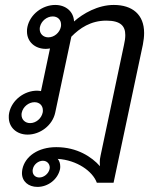

<svg xmlns="http://www.w3.org/2000/svg" viewBox="-20 -528 632 765"><path d="M150.8 112.5C166.7 112.5 178.3 124.2 178.3 140C178.3 141.7 177.5 143.3 177.5 145.8C173.3 164.2 155 179.2 136.7 179.2C120.8 179.2 110 168.3 110 153.3C110 150.8 110 148.3 110.8 145.8C114.2 127.5 132.5 112.5 150.8 112.5ZM190 -462.5C210 -462.5 223.3 -449.2 223.3 -430C223.3 -426.7 223.3 -424.2 222.5 -420.8C217.5 -397.5 195.8 -379.2 172.5 -379.2C152.5 -379.2 138.3 -393.3 138.3 -411.7C138.3 -415 138.3 -417.5 139.2 -420.8C144.2 -444.2 166.7 -462.5 190 -462.5ZM117.5 -120.8C137.5 -120.8 150.8 -107.5 150.8 -88.3C150.8 -85 150.8 -82.5 150 -79.2C145 -55.8 123.3 -37.5 100 -37.5C80 -37.5 65.8 -51.7 65.8 -70C65.8 -73.3 65.8 -75.8 66.7 -79.2C71.7 -102.5 94.2 -120.8 117.5 -120.8ZM275 -442.5C273.3 -481.7 242.5 -508.3 200 -508.3C150 -508.3 100 -471.7 89.2 -420.8C87.5 -414.2 87.5 -408.3 87.5 -402.5C87.5 -361.7 119.2 -333.3 162.5 -333.3C168.3 -333.3 174.2 -334.2 179.2 -335L143.3 -165C138.3 -165.8 133.3 -166.7 127.5 -166.7C77.5 -166.7 27.5 -130 16.7 -79.2C15 -72.5 15 -66.7 15 -60.8C15 -20 46.7 8.3 90 8.3C140 8.3 189.2 -28.3 200 -79.2L264.2 -381.7C297.5 -415.8 341.7 -445.8 403.3 -445.8C460.8 -445.8 479.2 -424.2 479.2 -388.3C479.2 -376.7 477.5 -364.2 474.2 -350L380.8 91.7C378.3 101.7 377.5 110.8 377.5 119.2C377.5 125 378.3 130 378.3 134.2C345.8 97.5 287.5 58.3 204.2 58.3C131.7 58.3 80 95 69.2 145.8C68.3 151.7 67.5 156.7 67.5 161.7C67.5 195 93.3 216.7 129.2 216.7C170.8 216.7 210 187.5 219.2 145.8C220 141.7 220 138.3 220 135C220 123.3 216.7 113.3 210 105C286.7 110 349.2 154.2 365.8 200H432.5L549.2 -350C552.5 -366.7 554.2 -382.5 554.2 -396.7C554.2 -470 507.5 -508.3 433.3 -508.3C370 -508.3 310.8 -474.2 275 -442.5Z"/></svg>

Font: BoonHome
Style: Book Oblique
Weight: 400
Italic angle: -12°
Designer: Sungsit Sawaiwan
Foundry: Sungsit Sawaiwan
Version: Version 0.2